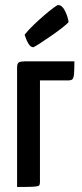

<svg xmlns="http://www.w3.org/2000/svg" viewBox="-20 -744 326 764"><path d="M48 0V-475Q48 -492 55.5 -496Q63 -500 81 -500H276Q276 -466 274.5 -449.5Q273 -433 268 -428.5Q263 -424 251 -424H139V-19Q139 -10 135.5 -6Q132 -2 113 -1Q94 0 48 0ZM113 -556Q102 -556 94 -569Q86 -582 82 -594Q78 -606 78 -606Q94 -626 115 -646Q136 -666 157 -684Q178 -702 193 -713Q208 -724 211 -724Q227 -724 238.5 -701Q250 -678 253 -656Q246 -648 227.5 -633.5Q209 -619 186 -603Q163 -587 143 -574Q123 -561 113 -556Z"/></svg>

Font: Yanone Kaffeesatz Medium
Style: Regular
Weight: 500
Designer: Yanone (Cyrillic: Daniel Pouzeot, Huerta Tipografica, and Cyreal)
Foundry: Yanone
Version: Version 2.003